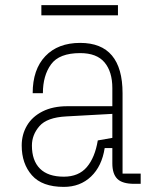

<svg xmlns="http://www.w3.org/2000/svg" viewBox="-20 -720 640 752"><path d="M531 0H506Q459 0 439.5 -19.5Q420 -39 420 -80V-140H390Q379 -69 336.5 -28.5Q294 12 230 12Q145 12 105 -33.5Q65 -79 65 -150Q65 -193 85.5 -228Q106 -263 146.5 -283.5Q187 -304 244 -304H420V-375Q420 -439 389.5 -475.5Q359 -512 294 -512Q212 -512 180 -468Q148 -424 148 -355H108Q108 -448 157.5 -500Q207 -552 294 -552Q377 -552 418.5 -502.5Q460 -453 460 -355V-40H531ZM363 -170 420 -180V-274L239 -264Q164 -260 134.5 -226Q105 -192 105 -150Q105 -91 136.5 -59.5Q168 -28 230 -28Q288 -28 320 -65.5Q352 -103 363 -170ZM442 -700V-660H142V-700Z"/></svg>

Font: Fliege Mono Thin
Style: Regular
Weight: 100
Version: Version 0.020;Glyphs 3.3 (3306)